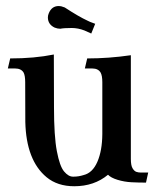

<svg xmlns="http://www.w3.org/2000/svg" viewBox="-20 -612 532 644"><path d="M229 12.7Q172.9 12.7 136.2 -17.6Q67.9 -74.2 64.9 -203.1Q64.5 -208 64.5 -336.4Q64.5 -358.4 59.1 -368.7Q50.8 -382.3 30.8 -382.3H6.3L14.2 -416Q95.2 -416 160.6 -429.2L161.1 -252.4Q161.1 -155.3 170.7 -105Q180.2 -54.7 194.8 -37.1Q209.5 -19.5 224.6 -19.5H227.5Q243.7 -19.5 260.7 -24.9Q290.5 -32.2 306.6 -69.3Q322.8 -106.4 323.2 -162.6V-336.4Q323.2 -358.4 317.4 -368.7Q309.1 -382.3 289.6 -382.3H264.6L272.5 -416Q344.7 -416 418.9 -426.8V-79.1Q418.9 -57.1 424.6 -47.6Q430.2 -38.1 437.3 -35.6Q444.3 -33.2 452.6 -33.2H477.1L469.7 0.5Q444.8 0.5 420.9 -0.7Q397 -2 374.5 -8.8Q352.1 -15.6 342.3 -25.9Q295.9 12.7 229 12.7ZM286.1 -499.5 263.2 -509.8Q241.7 -518.1 220.7 -518.1Q194.3 -518.1 182.1 -515.6Q172.9 -515.6 163.1 -519.5Q140.6 -530.3 140.6 -553.7Q140.6 -560.5 143.6 -567.4Q153.3 -591.8 177.2 -591.8Q185.1 -591.8 192.9 -588.4L197.3 -586.9Q244.1 -556.2 273.9 -542.5Q279.3 -540 282.2 -538.6L299.3 -532.2Z"/></svg>

Font: Quaaykop
Style: Medium
Weight: 500
Designer: Tup Wanders
Foundry: Free font, DO NOT SELL
Version: Version 1.00;July 31, 2023;FontCreator 11.5.0.2430 64-bit